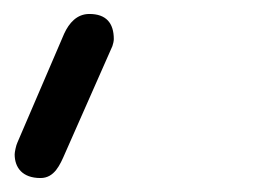

<svg xmlns="http://www.w3.org/2000/svg" viewBox="-20 -783 398 275"><path d="M141 -717C142 -720 143 -724 143 -727C143 -750 132 -763 108 -763C90 -763 79 -750 72 -735L5 -579C3 -575 1 -565 1 -562C1 -543 12 -528 38 -528C58 -528 66 -547 73 -563Z"/></svg>

Font: Numismatica Pro
Style: Regular
Weight: 400
Designer: Chris Hopkins
Foundry: Edward C. D. Hopkins
Version: Version 2.19D